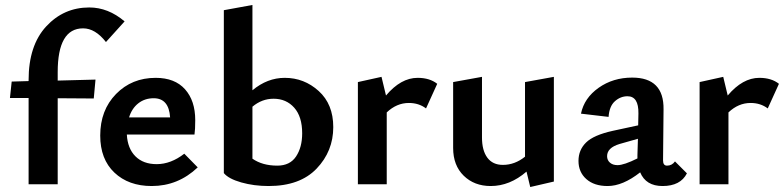

<svg xmlns="http://www.w3.org/2000/svg" viewBox="-20 -741 3153 772"><path d="M339 -711Q415 -711 481 -655L406 -572Q363 -627 314 -627Q212 -627 212 -451V-417L364 -421L357 -345L212 -346V0H95V-347H20L27 -413L95 -415V-419Q95 -558 165.5 -634.5Q236 -711 339 -711Z M721 -123 775 -68Q696 7 590 7Q497 7 440 -47Q383 -101 383 -196Q383 -298 446.5 -363Q510 -428 606 -428Q683 -428 724 -382Q765 -336 765 -258Q765 -220 762 -200H490Q493 -144 524.5 -112.5Q556 -81 610 -81Q667 -81 721 -123ZM598 -346Q562 -346 536 -325.5Q510 -305 499 -269H664Q659 -346 598 -346Z M1125 -428Q1203 -428 1261.5 -375Q1320 -322 1320 -230Q1320 -133 1253 -63Q1186 7 1060 7Q1001 7 950 -7.5Q899 -22 880 -45V-700L995 -721V-378Q1055 -428 1125 -428ZM1095 -75Q1146 -75 1170.5 -112Q1195 -149 1195 -205Q1195 -272 1163 -308Q1131 -344 1080 -344Q1033 -344 995 -312V-103Q1035 -75 1095 -75Z M1659 -428Q1708 -428 1738 -404L1693 -305Q1664 -327 1624 -327Q1575 -327 1535 -289V0H1419V-411L1514 -432L1532 -357Q1592 -428 1659 -428Z M2091 -411 2207 -432V-11L2112 11L2097 -51Q2030 7 1953 7Q1887 7 1844.5 -34.5Q1802 -76 1802 -146V-411L1918 -432V-188Q1918 -136 1939.5 -107Q1961 -78 2002 -78Q2050 -78 2091 -111Z M2694 -92 2742 -44Q2716 7 2644 7Q2577 7 2554 -48Q2484 7 2423 7Q2369 7 2337.5 -21Q2306 -49 2306 -94Q2306 -138 2336.5 -168Q2367 -198 2444 -215L2546 -237L2547 -285Q2548 -354 2503 -354Q2475 -354 2452.5 -334Q2430 -314 2427 -271L2316 -284Q2329 -347 2387 -388Q2445 -429 2522 -429Q2650 -429 2648 -301L2646 -96Q2646 -75 2662 -75Q2682 -75 2694 -92ZM2463 -77Q2489 -77 2543 -104V-117L2545 -183L2471 -162Q2421 -147 2421 -113Q2421 -97 2432.5 -87Q2444 -77 2463 -77Z M3033 -428Q3082 -428 3112 -404L3067 -305Q3038 -327 2998 -327Q2949 -327 2909 -289V0H2793V-411L2888 -432L2906 -357Q2966 -428 3033 -428Z"/></svg>

Font: EauTest
Style: Bold
Weight: 700
Designer: Christian Thalmann (Catharsis Fonts)
Version: Version 0.001;PS 000.001;hotconv 1.0.88;makeotf.lib2.5.64775